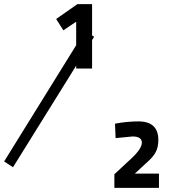

<svg xmlns="http://www.w3.org/2000/svg" viewBox="-244 -810 827 930"><path d="M212 -632 202 -616V-478H125V-492L-181 0L-224 -28L125 -591V-705L63 -663L28 -718L131 -790H202V-638ZM526 31V100H310V34L394 -44Q443 -90 443 -119Q443 -149 398 -149L316 -141L313 -211Q371 -222 426 -222Q523 -222 523 -132Q523 -97 510 -72.5Q497 -48 464 -20L409 31Z"/></svg>

Font: Cairo SemiBold
Style: Regular
Weight: 600
Designer: Mohamed Gaber, the designers of Titillium
Foundry: Kief Type Foundry
Version: Version 2.009; ttfautohint (v1.5.33-1714) -l 8 -r 50 -G 200 